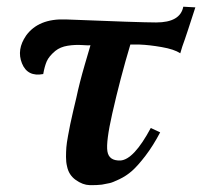

<svg xmlns="http://www.w3.org/2000/svg" viewBox="-20 -537 603 573"><path d="M563 -515Q560 -506 555.5 -492Q551 -478 541 -447.5Q531 -417 524 -398L518 -378Q500 -390 462.5 -396.5Q425 -403 397 -404H369Q339 -304 315 -198Q296 -114 300.5 -85.5Q305 -57 339 -58Q379 -60 430 -155L458 -142Q437 -102 414 -72Q391 -42 374 -27Q357 -12 336 -2Q315 8 307 9.5Q299 11 284 14Q268 16 247.5 15.5Q227 15 206 0Q185 -15 180 -41Q177 -53 177 -68.5Q177 -84 178 -97Q179 -110 183 -131.5Q187 -153 189.5 -165.5Q192 -178 198.5 -206Q205 -234 208 -246Q217 -289 233 -344Q249 -399 250 -402Q247 -401 225.5 -402.5Q204 -404 182 -400.5Q160 -397 145 -385Q126 -369 119.5 -354Q113 -339 109 -316Q62 -307 45.5 -348Q29 -389 58 -431Q95 -482 176 -479Q398 -470 446 -470Q518 -470 527 -517Z"/></svg>

Font: GFS Artemisia
Style: Bold Italic
Weight: 700
Italic angle: -12°
Designer: Designed by Takis Katsoulidis and George D. Matthiopoulos.
Foundry: Designed by Takis Katsoulidis and George D. Matthiopoulos.
Version: Version 1.0